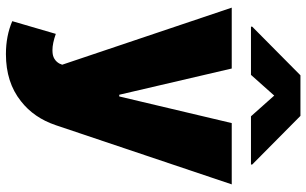

<svg xmlns="http://www.w3.org/2000/svg" viewBox="-212 -604 1029 645"><g transform="rotate(90 302.5 -281.5)"><path d="M161.9 213.1Q100.5 213.1 51.1 191.8L93.8 45.5Q125.7 56.8 148.4 56.8L155.9 56.5Q180.8 55 193.2 34.1L197.4 24.1L5.7 -545.5H210.2L298.3 -167.6H304L393.5 -545.5H599.4L400.6 45.5Q375.7 119.3 320 162.6Q256.7 213.1 161.9 213.1ZM532.7 -610.1H370.7L301.1 -688.2L231.5 -610.1H69.6V-614.3L233 -776.3H369.3L532.7 -614.3Z"/></g></svg>

Font: Linik Sans Black
Style: Regular
Weight: 900
Designer: Fonts by Rasmus Andersson / Changes by Cristiano Sobral with parts from Marc Monis
Foundry: rsms
Version: Version 3.020; ttfautohint (v1.6)